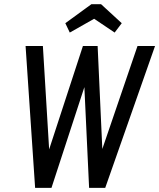

<svg xmlns="http://www.w3.org/2000/svg" viewBox="-20 -910 771 930"><path d="M150.1 0H229.3L388.7 -488L411.6 0H489.7L731 -687.3H646.1L475.6 -188.4L452.9 -687.3H381.7L218 -186.4L187.7 -687.3H103.9ZM422.6 -889.6 296.4 -797.6 318 -752.3 436 -819.1 535.3 -752.3 569.7 -797.6 469.6 -889.6Z"/></svg>

Font: Secuela ExtLt
Style: Italic
Weight: 200
Italic angle: -8°
Designer: Fernando Haro
Foundry: deFharo
Version: Version 1.704